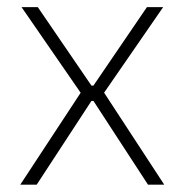

<svg xmlns="http://www.w3.org/2000/svg" viewBox="-20 -506 506 526"><path d="M35.5 0 205 -258V-246L39 -486.5H83.5L230.5 -271.5H236L382.5 -486.5H427L261 -246V-258.5L430 0H385.5L236 -229.5H230.5L80.5 0Z"/></svg>

Font: Anek Gurmukhi Medium ExtraLight
Style: Regular
Weight: 250
Version: Version 1.003